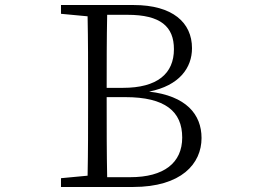

<svg xmlns="http://www.w3.org/2000/svg" viewBox="-20 -745 1040 765"><path d="M479 -358C638 -358 706 -301 706 -197C706 -96 633 -39 499 -39H407C405 -134 405 -231 405 -358ZM488 -686C620 -686 673 -639 673 -549C673 -451 606 -395 470 -395H405C405 -489 405 -589 407 -686ZM223 -690 329 -680C331 -584 331 -487 331 -390V-335C331 -238 331 -140 329 -45L223 -35V0H510C703 0 783 -93 783 -195C783 -290 721 -363 574 -380C695 -404 745 -475 745 -553C745 -655 668 -725 512 -725H223Z"/></svg>

Font: Kiri Minchoo Light
Style: Regular
Weight: 300
Designer: Ryoko NISHIZUKA 西塚涼子 (kana & ideographs); Frank Grießhammer (Latin, Greek & Cyrillic);
akenotsuki.com/eyeben/fonts/ (U+
Foundry: Adobe
akenotsuki.com/eyeben/fonts/
Version: Version 4.002;hotconv 1.0.119;makeotfexe 2.5.65604